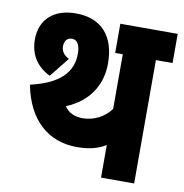

<svg xmlns="http://www.w3.org/2000/svg" viewBox="-74 -702 738 771"><g transform="rotate(10 295.5 -316.0)"><path d="M523 -503H591V-622H357V-503H388V-280C361 -243 317 -222 274 -222C241 -222 216 -233 199 -258C290 -295 336 -368 336 -456C336 -562 284 -632 174 -632C85 -632 30 -582 30 -501C30 -444 55 -396 114 -367L178 -447C156 -458 146 -474 146 -493C146 -516 158 -529 177 -529C199 -529 210 -508 210 -473C210 -399 161 -345 42 -318C69 -177 155 -104 270 -104C317 -104 354 -112 388 -133V0H523Z"/></g></svg>

Font: Noto Sans Devanagari ExtraCondensed ExtraBold
Style: Regular
Weight: 800
Width: 2
Designer: Jelle Bosma - Monotype Design Team
Foundry: Monotype Imaging Inc.
Version: Version 2.004